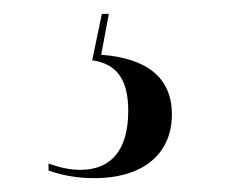

<svg xmlns="http://www.w3.org/2000/svg" viewBox="-20 -25 324 277"><path d="M116 232C189 232 228 195 228 140C228 87 192 59 126 54L137 -5H127L113 62C148 67 165 89 165 135C165 192 140 220 96 220C81 220 67 217 50 211V221C70 228 91 232 116 232Z"/></svg>

Font: Noto Serif Display Condensed
Style: Regular
Weight: 400
Width: 3
Designer: Monotype Design Team
Foundry: Monotype Imaging Inc.
Version: Version 2.009